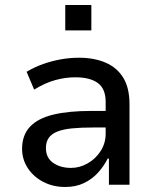

<svg xmlns="http://www.w3.org/2000/svg" viewBox="-20 -736 619 765"><path d="M240 9Q191 9 152 -11.5Q113 -32 90.5 -66.5Q68 -101 68 -143Q68 -197 99 -230.5Q130 -264 191 -279Q252 -294 342 -294H416V-228H351Q302 -228 267 -224.5Q232 -221 209 -212Q186 -203 174.5 -187Q163 -171 163 -146Q163 -107 192 -87Q221 -67 263 -67Q298 -67 330 -85.5Q362 -104 381.5 -135Q401 -166 401 -203V-330Q401 -382 370 -405Q339 -428 280 -428Q241 -428 200.5 -417Q160 -406 116 -379L86 -450Q118 -469 152 -481Q186 -493 222 -499.5Q258 -506 295 -506Q355 -506 400.5 -486.5Q446 -467 471 -426.5Q496 -386 496 -320V0H414V-104H409Q394 -74 370.5 -48Q347 -22 314.5 -6.5Q282 9 240 9ZM240 -615V-716H344V-615Z"/></svg>

Font: Nunito Sans 7pt SemiCondensed Medium
Style: Regular
Weight: 500
Width: 4
Designer: Vernon Adams
Foundry: Vernon Adams
Version: Version 3.101;gftools[0.9.27]